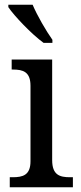

<svg xmlns="http://www.w3.org/2000/svg" viewBox="-20 -786 338 806"><path d="M163 -606H200V-619C173 -657 136 -721 117 -766H15V-756C38 -721 113 -642 163 -606ZM21 0H286V-42H274C231 -42 199 -51 199 -114V-536H29V-494H35C76 -494 108 -485 108 -426V-109C108 -50 75 -42 33 -42H21Z"/></svg>

Font: Noto Serif Ethiopic SemiCondensed
Style: Regular
Weight: 400
Width: 4
Designer: Monotype Design Team
Foundry: Monotype Imaging Inc.
Version: Version 2.102